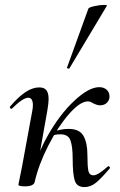

<svg xmlns="http://www.w3.org/2000/svg" viewBox="-20 -751 490 782"><path d="M384 -396Q403 -396 414.5 -385.5Q426 -375 426 -358Q426 -343 415.5 -332.5Q405 -322 387 -322Q376 -322 358 -331Q348 -338 338 -338Q306 -338 261 -286.5Q216 -235 176.5 -157.5Q137 -80 121 -9L106 -10Q123 -107 173 -196Q223 -285 282.5 -340.5Q342 -396 384 -396ZM55 1 59 -19Q68 -62 70 -74L111 -297Q114 -312 114 -322Q114 -353 95 -353Q84 -353 67 -341.5Q50 -330 29 -309Q28 -308 26 -308Q23 -308 21 -311.5Q19 -315 21 -317Q55 -357 84 -376Q113 -395 140 -395Q160 -395 169 -383.5Q178 -372 178 -347Q178 -332 173 -302L121 -9Q119 -1 109 3.5Q99 8 82 8Q55 8 55 1ZM276 -104Q276 -154 267 -179Q258 -204 226 -204Q209 -204 194 -199L191 -212Q226 -226 259 -226Q304 -226 320 -197.5Q336 -169 336 -121Q336 -73 340 -55Q344 -37 361 -37Q379 -37 419 -73Q420 -74 422 -74Q425 -74 427 -70.5Q429 -67 427 -65Q392 -24 370.5 -6.5Q349 11 324 11Q293 11 284.5 -15.5Q276 -42 276 -104ZM253 -476 340 -716Q342 -721 364.5 -726Q387 -731 404 -731Q418 -731 415 -727L263 -473Q262 -470 256.5 -472Q251 -474 253 -476Z"/></svg>

Font: Cormorant Infant Medium
Style: Italic
Weight: 500
Italic angle: -10°
Designer: Christian Thalmann (Catharsis Fonts)
Foundry: Catharsis Fonts
Version: Version 4.000